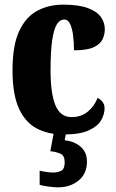

<svg xmlns="http://www.w3.org/2000/svg" viewBox="-20 -570 501 828"><path d="M254 10Q188 10 138.5 -16Q89 -42 61.5 -102.5Q34 -163 34 -266Q34 -375 63 -436.5Q92 -498 141.5 -524Q191 -550 252 -550Q320 -550 359.5 -535Q399 -520 415.5 -496Q432 -472 432 -444Q432 -423 423 -402Q414 -381 385.5 -367Q357 -353 299 -353Q299 -389 295 -419Q291 -449 282 -467.5Q273 -486 257 -486Q239 -486 226 -466.5Q213 -447 205.5 -399.5Q198 -352 198 -267Q198 -167 219 -116Q240 -65 289 -65Q330 -65 358.5 -88.5Q387 -112 401 -148Q414 -141 422.5 -130Q431 -119 431 -103Q431 -78 416.5 -52Q402 -26 363.5 -8Q325 10 254 10ZM229 238Q217 238 192 235Q167 232 151 227V166Q185 174 208 174Q232 174 245.5 165.5Q259 157 259 130Q259 101 241 93Q223 85 197 82L214 -9H267L259 35Q300 39 327.5 62.5Q355 86 355 127Q355 179 319 208.5Q283 238 229 238Z"/></svg>

Font: Noto Serif Armenian ExtraCondensed Black
Style: Regular
Weight: 900
Width: 2
Designer: Monotype Design Team
Foundry: Monotype Imaging Inc.
Version: Version 2.008; ttfautohint (v1.8.4.7-5d5b)